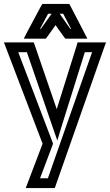

<svg xmlns="http://www.w3.org/2000/svg" viewBox="-87 -725 560 978"><path d="M418 -509H327H308L303 -491L202 -169L91 -492L85 -509H68H-31H-67L-54 -475L130 7L57 199L44 233H81H175H192L198 216L441 -476L453 -509H418ZM382 -459 157 183H117L180 16L183 7L180 -2L6 -459H50L180 -81L205 -9L227 -82L345 -459H382ZM76 -528H134H146L154 -538L196 -597L238 -538L246 -528H259H317H358L339 -565L273 -692L266 -705H251H144H129L121 -692L53 -565L34 -528H76ZM217 -655H235L275 -578H271L217 -655ZM117 -578 158 -655H176L121 -578H117Z"/></svg>

Font: Gamestation DisplayOutline
Style: Regular
Weight: 400
Designer: Jonas Hecksher
Foundry: Jonas Hecksher, Playtypeª, e-types AS
Version: Version 1.003